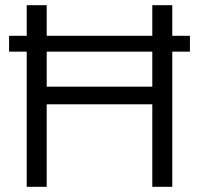

<svg xmlns="http://www.w3.org/2000/svg" viewBox="-20 -720 767 740"><path d="M83 0V-521H15V-582H83V-700H160V-582H567V-700H644V-582H712V-521H644V0H567V-318H160V0ZM160 -386H567V-521H160Z"/></svg>

Font: Red Hat Display
Style: Regular
Weight: 300
Designer: Pentagram, MCKL
Foundry: Pentagram, MCKL
Version: Version 1.023